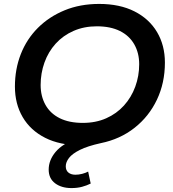

<svg xmlns="http://www.w3.org/2000/svg" viewBox="-20 -730 882 978"><path d="M344 228Q293 228 260.5 203.5Q228 179 228 134Q228 86 263 44Q298 2 374 -26L391 10Q285 10 210 -28Q135 -66 95.5 -133.5Q56 -201 56 -289Q56 -378 86 -454.5Q116 -531 173 -588Q230 -645 309 -677.5Q388 -710 485 -710Q590 -710 665 -672Q740 -634 780 -566.5Q820 -499 820 -411Q820 -308 779.5 -222.5Q739 -137 665.5 -79Q592 -21 494 -1Q426 14 387 33.5Q348 53 331.5 74.5Q315 96 315 117Q315 138 328.5 149Q342 160 364 160Q381 160 398.5 155.5Q416 151 429 144L442 205Q422 215 398 221.5Q374 228 344 228ZM402 -104Q468 -104 521 -127.5Q574 -151 611.5 -192.5Q649 -234 669 -288.5Q689 -343 689 -403Q689 -460 664 -504Q639 -548 591 -572Q543 -596 473 -596Q408 -596 354.5 -572.5Q301 -549 263.5 -507.5Q226 -466 206.5 -411.5Q187 -357 187 -297Q187 -240 211.5 -196Q236 -152 284 -128Q332 -104 402 -104Z"/></svg>

Font: MOST Montserrat SemiBold
Style: Italic
Weight: 600
Italic angle: -11.3°
Designer: Julieta Ulanovsky
Foundry: Julieta Ulanovsky
Version: Version 8.000;March 11, 2024;FontCreator 15.0.0.2926 64-bit